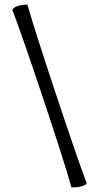

<svg xmlns="http://www.w3.org/2000/svg" viewBox="-20 -806 435 841"><path d="M34 -763Q39 -773 55.5 -779Q72 -785 100 -786Q130 -680 225 -394Q320 -108 360 -3Q346 15 293 15Q264 -90 169.5 -373Q75 -656 34 -763Z"/></svg>

Font: Esteban
Style: Regular
Weight: 400
Designer: Angelica Diaz Rivera
Foundry: Angelica Diaz Rivera
Version: Version 1.002